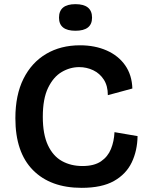

<svg xmlns="http://www.w3.org/2000/svg" viewBox="-20 -891 716 924"><path d="M373 13Q223 13 138.5 -72.5Q54 -158 54 -322Q54 -434 93 -512Q132 -590 202 -631.5Q272 -673 365 -673Q437 -673 493.5 -648Q550 -623 582.5 -576.5Q615 -530 617 -465L499 -433Q499 -478 479.5 -508Q460 -538 428.5 -553Q397 -568 361 -568Q317 -568 277 -544.5Q237 -521 211.5 -468.5Q186 -416 186 -329Q186 -245 210.5 -192.5Q235 -140 278 -116Q321 -92 377 -92Q433 -92 466 -114.5Q499 -137 514 -174Q529 -211 531 -255L642 -236Q641 -166 614 -109.5Q587 -53 528.5 -20Q470 13 373 13ZM343 -743Q264 -743 264 -806Q264 -871 343 -871Q423 -871 423 -806Q423 -743 343 -743Z"/></svg>

Font: Bricolage Grotesque 10pt SemiBold
Style: Regular
Weight: 600
Designer: Mathieu Triay
Foundry: Atelier Triay
Version: Version 1.000; ttfautohint (v1.8.4.7-5d5b);gftools[0.9.29]